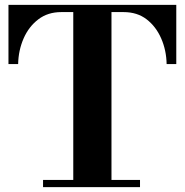

<svg xmlns="http://www.w3.org/2000/svg" viewBox="-20 -774 764 794"><path d="M158 0V-30H283V-724H233Q178 -724 138.5 -694Q99 -664 77.6 -615Q56.2 -566 55 -509H15V-754H709V-509H669.1Q668 -566 646.6 -615.1Q625.2 -664.1 586.3 -694.1Q547.4 -724 491 -724H441V-30H559V0Z"/></svg>

Font: Libre Bodoni
Style: Regular
Weight: 400
Designer: Pablo Impallari, Rodrigo Fuenzalida
Foundry: Impallari Type
Version: Version 2.005;gftools[0.9.23]